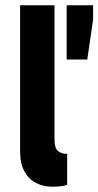

<svg xmlns="http://www.w3.org/2000/svg" viewBox="-20 -701 372 726"><path d="M177 5Q144 5 116.5 -9Q89 -23 72.5 -52.5Q56 -82 56 -129V-681H186V-175Q186 -140 200 -129.5Q214 -119 234 -119V-2Q223 2 207.5 3.5Q192 5 177 5ZM332 -681V-627L310 -476H232V-681Z"/></svg>

Font: Gabarito SemiBold
Style: Regular
Weight: 600
Designer: Leandro Assis / Alvaro Franca / Felipe Casaprima
Foundry: Naipe Foundry
Version: Version 1.000